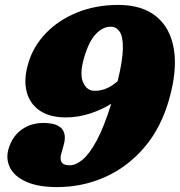

<svg xmlns="http://www.w3.org/2000/svg" viewBox="-20 -740 731 780"><path d="M211.5 20Q134 20 86.2 -1.8Q38.5 -23.5 20.8 -58.8Q3 -94 14.5 -134.5Q29 -185 67 -212.8Q105 -240.5 156 -240.5Q265 -240.5 238 -148L229 -116.5Q215.5 -68.5 262.5 -68.5Q288.5 -68.5 316.5 -92.2Q344.5 -116 373.8 -170.8Q403 -225.5 432 -318.5Q393 -294 344.8 -278.5Q296.5 -263 247.5 -263Q183 -263 142.2 -290.2Q101.5 -317.5 88.5 -366.5Q75.5 -415.5 94 -480Q114 -550.5 165.8 -604.5Q217.5 -658.5 293.2 -689.2Q369 -720 460.5 -720Q557.5 -720 615 -673Q672.5 -626 686.5 -539.5Q700.5 -453 666.5 -334.5Q634.5 -221.5 567.2 -142.2Q500 -63 408.5 -21.5Q317 20 211.5 20ZM321 -503.5Q302.5 -438.5 317.8 -404.8Q333 -371 364.5 -371Q414.5 -371 458 -410.5Q478.5 -494 479.2 -542.5Q480 -591 466.2 -611.2Q452.5 -631.5 430.5 -631.5Q397 -631.5 368.5 -600.8Q340 -570 321 -503.5Z"/></svg>

Font: Fraunces 9pt S100 Black
Style: Italic
Weight: 900
Italic angle: -16°
Version: Version 1.000; ttfautohint (v1.8.3)